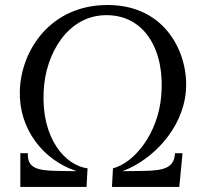

<svg xmlns="http://www.w3.org/2000/svg" viewBox="-20 -736 807 756"><path d="M420.9 0H686L698.7 -132.8H668.9C666 -75.2 627 -64 542 -63L464.8 -62V-63C579.1 -106.4 699.2 -226.6 711.9 -377C724.1 -518.1 637.7 -716.3 403.8 -716.3C177.7 -716.3 63 -537.1 58.1 -378.9C53.2 -228.5 149.9 -106 279.3 -63V-62L209 -63C124 -64 86.9 -75.2 89.8 -132.8H60.1V0H320.8L324.7 -73.2C237.8 -84 142.1 -189.9 151.9 -377C158.7 -524.9 247.1 -676.3 398.9 -676.3C554.7 -676.3 630.9 -530.8 614.7 -356.9C602.1 -210.9 509.8 -95.2 424.8 -73.2Z"/></svg>

Font: Lora Italic
Style: Regular
Weight: 400
Italic angle: -3°
Designer: Olga Karpushina, Alexei Vanyashin
Foundry: Cyreal
Version: Version 1.011;PS 001.011;hotconv 1.0.70;makeotf.lib2.5.58329